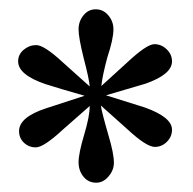

<svg xmlns="http://www.w3.org/2000/svg" viewBox="-20 -684 416 413"><path d="M350 -405Q350 -390 339 -379Q328 -368 313 -368Q295 -368 254 -406L197 -457Q198 -446 213 -394Q225 -354 225 -334Q225 -318 213.5 -304.5Q202 -291 187 -291Q170 -291 159.5 -304Q149 -317 149 -335Q149 -354 161 -394Q173 -434 173 -456L115 -405Q74 -367 57 -367Q42 -367 31.5 -377Q21 -387 21 -402Q21 -432 79 -451L162 -478Q106 -494 78 -503Q19 -523 19 -552Q19 -567 31 -577Q43 -587 58 -587Q75 -587 115 -550L173 -498Q172 -513 160 -559Q149 -603 149 -621Q149 -638 159.5 -651Q170 -664 186 -664Q202 -664 213 -651Q224 -638 224 -621Q224 -600 211 -561Q200 -520 198 -499L255 -551Q296 -589 312 -589Q327 -589 338.5 -578Q350 -567 350 -552Q350 -524 293 -504L208 -479L291 -453Q350 -432 350 -405Z"/></svg>

Font: GFS Complutum
Style: Regular
Weight: 400
Designer: George D. Matthiopoulos
Foundry: George D. Matthiopoulos
Version: Version 1.000